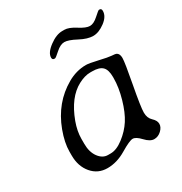

<svg xmlns="http://www.w3.org/2000/svg" viewBox="-151 -767 814 857"><g transform="rotate(-30 256.0 -338.5)"><path d="M122.6 -194.3V-168.5Q122.6 -126.5 142.3 -99.6Q162.1 -72.8 189.5 -72.8H203.6Q233.9 -72.8 269.5 -100.1Q305.2 -127.4 327.9 -162.6Q350.6 -197.8 366.7 -253.9Q382.8 -310.1 382.8 -358.4V-363.3Q382.8 -400.4 367.2 -416Q351.6 -431.6 314.5 -431.6H304.2Q276.4 -431.6 243.2 -414.1Q176.3 -378.9 138.7 -277.8Q122.6 -233.9 122.6 -194.3ZM289.1 -654.3H300.3Q322.3 -654.3 355.5 -633.1Q388.7 -611.8 408.2 -611.8Q427.7 -611.8 451.2 -633.1Q474.6 -654.3 478 -654.3H481Q491.2 -654.3 491.2 -641.6Q491.2 -613.3 459.5 -589.6Q427.7 -565.9 398.7 -565.9Q369.6 -565.9 331.1 -586.4Q292.5 -606.9 272 -606.9Q251.5 -606.9 228 -585.7Q204.6 -564.5 200.2 -564.5H197.3Q186.5 -564.5 186.5 -576.2Q186.5 -601.1 222.2 -627.7Q257.8 -654.3 289.1 -654.3ZM47.9 -151.9V-171.4Q47.9 -217.3 69.3 -274.9Q111.8 -388.2 209 -443.8Q254.9 -470.2 304.7 -470.2Q320.3 -470.2 364 -460Q407.7 -449.7 425.3 -448.5Q442.9 -447.3 446.3 -445.8Q461.9 -439.5 461.9 -416.5Q461.9 -393.6 442.1 -289.1Q422.4 -184.6 422.4 -156.5Q422.4 -128.4 439.9 -112.3Q457.5 -96.2 457.5 -79.1Q457.5 -62 441.2 -46.4Q424.8 -30.8 404.1 -30.8Q383.3 -30.8 360.1 -55.7Q336.9 -80.6 320.6 -80.6Q304.2 -80.6 256.1 -51.8Q208 -22.9 158.9 -22.9Q109.9 -22.9 78.9 -59.6Q47.9 -96.2 47.9 -151.9Z"/></g></svg>

Font: Averia Libre Light
Style: Italic
Weight: 300
Italic angle: -8.5°
Version: Version 1.002